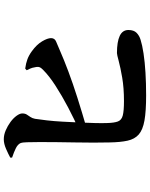

<svg xmlns="http://www.w3.org/2000/svg" viewBox="94 -892 811 1040"><g transform="rotate(-90 500.0 -371.5)"><path d="M504 14Q418 14 367.5 5Q317 -4 292 -26Q267 -48 258.5 -86.5Q250 -125 249 -183Q248 -222 248 -270.5Q248 -319 249 -371Q250 -423 250.5 -472Q251 -521 251 -562Q251 -603 250 -630.5Q249 -658 246 -665Q239 -681 218 -691.5Q197 -702 167 -712V-722Q185 -732 213.5 -744.5Q242 -757 266 -757Q290 -757 314.5 -746.5Q339 -736 360 -720.5Q381 -705 393.5 -687.5Q406 -670 406 -657Q406 -642 400 -632.5Q394 -623 387 -613Q380 -603 377 -588Q373 -563 368.5 -523.5Q364 -484 361.5 -438.5Q359 -393 357 -347.5Q355 -302 354 -263Q353 -224 354 -198Q355 -159 362.5 -139Q370 -119 395 -112.5Q420 -106 473 -106Q544 -106 599.5 -115.5Q655 -125 690 -134.5Q725 -144 733 -144Q794 -144 826 -129Q858 -114 858 -82Q858 -53 843 -38Q828 -23 805 -16Q777 -7 731 0Q685 7 627 10.5Q569 14 504 14ZM311 -347Q375 -375 438.5 -408.5Q502 -442 555.5 -476.5Q609 -511 641 -543Q653 -554 656.5 -563.5Q660 -573 656 -589Q654 -603 648.5 -615Q643 -627 640 -633L649 -641Q678 -637 699.5 -629Q721 -621 743 -605Q779 -579 796.5 -549.5Q814 -520 814 -501Q814 -481 795 -473.5Q776 -466 747 -453Q697 -431 633 -407Q569 -383 492 -358.5Q415 -334 325 -308Z"/></g></svg>

Font: Noto Serif HK ExtraLight ExtraBold
Style: Regular
Weight: 800
Version: Version 2.003-H1;hotconv 1.1.1;makeotfexe 2.6.0